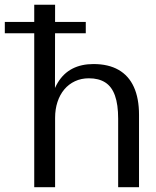

<svg xmlns="http://www.w3.org/2000/svg" viewBox="-85 -778 647 798"><path d="M57.3 0V-758.4H144L143.3 -298.2L121 -334.9Q131.4 -395.2 155.1 -434.4Q178.8 -473.6 216.1 -492.7Q253.3 -511.8 303.3 -511.8Q365.5 -511.8 407.7 -487.7Q449.9 -463.6 471.3 -416.6Q492.8 -369.5 492.8 -300.6V0H406.1V-284.4Q406.1 -343.7 392.8 -380.8Q379.6 -417.9 352.6 -435.2Q325.6 -452.6 284.5 -452.6Q252.5 -452.6 226.6 -440.4Q200.7 -428.3 182.2 -406.3Q163.7 -384.2 153.9 -354.1Q144 -324 144 -287.9V0ZM-65 -639.7V-686.8H271.5V-639.7Z"/></svg>

Font: Russolo 10pt ExtraLight
Style: Regular
Weight: 200
Designer: Micah Stupak-Hahn
Version: Version 1.000